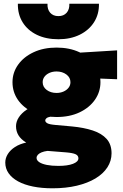

<svg xmlns="http://www.w3.org/2000/svg" viewBox="-20 -792 662 1037"><path d="M263.5 225Q205.5 225 158.5 215.5Q111.5 206 78 187.8Q44.5 169.5 26.5 143.8Q8.5 118 8.5 86Q8.5 62 22.2 40Q36 18 61.2 1.8Q86.5 -14.5 121.5 -22Q93 -39.5 79.8 -61.2Q66.5 -83 66.5 -110Q66.5 -135 81.5 -158Q96.5 -181 123.2 -199Q150 -217 185.2 -227Q220.5 -237 261.5 -235L294.5 -164Q268 -164.5 252.8 -161.8Q237.5 -159 231 -153.5Q224.5 -148 224.5 -141Q224.5 -133 235.2 -126.5Q246 -120 280.5 -117L369.5 -109Q433 -103 481 -87.2Q529 -71.5 555.8 -41.8Q582.5 -12 582.5 36Q582.5 77 560 111.8Q537.5 146.5 495.5 171.8Q453.5 197 394.8 211Q336 225 263.5 225ZM295.5 104Q345 104 374.2 92.8Q403.5 81.5 403.5 63Q403.5 48 388.2 41Q373 34 337.5 31L236.5 23Q217.5 25.5 204.2 31Q191 36.5 184.2 44.2Q177.5 52 177.5 61Q177.5 74 192 83.8Q206.5 93.5 233 98.8Q259.5 104 295.5 104ZM285.5 -160Q214 -160 160.5 -184.8Q107 -209.5 77.2 -252Q47.5 -294.5 47.5 -348Q47.5 -400 77.8 -442.5Q108 -485 161.8 -510Q215.5 -535 285.5 -535Q355 -535 408.5 -510.2Q462 -485.5 492.2 -443.2Q522.5 -401 522.5 -348Q522.5 -296 492.8 -253.2Q463 -210.5 409.8 -185.2Q356.5 -160 285.5 -160ZM285.5 -290Q306 -290 323 -297.5Q340 -305 350.2 -318Q360.5 -331 360.5 -348Q360.5 -373.5 338.5 -389.8Q316.5 -406 285.5 -406Q264.5 -406 247.5 -398.5Q230.5 -391 220.5 -378Q210.5 -365 210.5 -348Q210.5 -322.5 232.2 -306.2Q254 -290 285.5 -290ZM361.5 -374 285.5 -500 612.5 -520V-364ZM295.5 -580Q228.5 -580 179 -604Q129.5 -628 102.5 -671.2Q75.5 -714.5 76.5 -772H236.5Q235 -741.5 251 -723.2Q267 -705 295.5 -705Q324 -705 340 -723.2Q356 -741.5 354.5 -772H514.5Q515.5 -715.5 488 -672.2Q460.5 -629 410.8 -604.5Q361 -580 295.5 -580Z"/></svg>

Font: Geologica Cursive Black
Style: Regular
Weight: 900
Designer: Sindre Bremnes, Frode Helland
Foundry: Monokrom Skriftforlag AS
Version: Version 1.010;gftools[0.9.28]